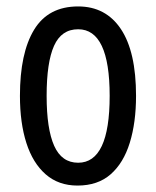

<svg xmlns="http://www.w3.org/2000/svg" viewBox="-20 -567 485 597"><path d="M403 -269Q403 -186 383.5 -123Q364 -60 324 -25Q284 10 221 10Q162 10 122 -25Q82 -60 62 -122.5Q42 -185 42 -269Q42 -402 86 -474.5Q130 -547 223 -547Q309 -547 356 -476.5Q403 -406 403 -269ZM125 -269Q125 -166 148.5 -113.5Q172 -61 223 -61Q321 -61 321 -269Q321 -476 223 -476Q171 -476 148 -424.5Q125 -373 125 -269Z"/></svg>

Font: Noto Sans Thai ExtCond
Style: Regular
Weight: 400
Width: 2
Designer: Monotype Design Team
Foundry: Monotype Imaging Inc.
Version: Version 2.002; ttfautohint (v1.8.4.7-5d5b)